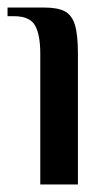

<svg xmlns="http://www.w3.org/2000/svg" viewBox="-22 -490 293 510"><path d="M85 -347Q85 -398 71 -422.5Q57 -447 15 -447H-2V-470H95Q131 -470 150 -460Q169 -450 177 -424Q185 -398 185 -347V0H85Z"/></svg>

Font: El Messiri Medium
Style: Regular
Weight: 500
Designer: Mohamed Gaber
Foundry: Kief Type Foundry
Version: Version 2.007